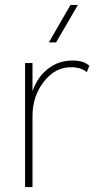

<svg xmlns="http://www.w3.org/2000/svg" viewBox="-20 -754 419 774"><path d="M273 -510Q317 -510 340 -489L330 -463Q307 -483 266 -483Q202 -483 156.5 -424.5Q111 -366 111 -286V0H81V-500H111V-386Q130 -442 172.5 -476Q215 -510 273 -510ZM177 -583 264 -734H294L206 -583Z"/></svg>

Font: Human Sans ExtraLight
Style: Regular
Weight: 200
Designer: Tim Radville
Foundry: Continuum
Version: Version 1.000;FEAKit 1.0